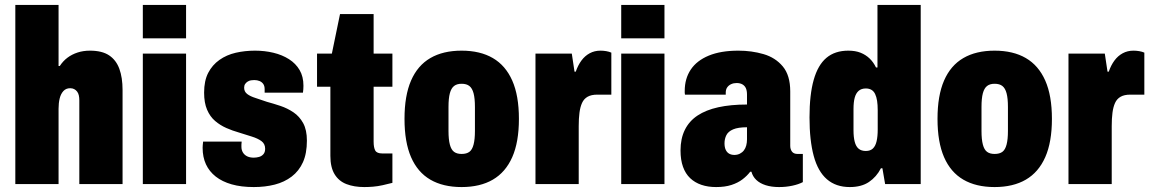

<svg xmlns="http://www.w3.org/2000/svg" viewBox="-20 -745 4651 777"><path d="M42 0V-725H217V-478H222Q235 -498 253 -511.5Q271 -525 294 -532.5Q317 -540 344 -540Q393 -540 421.5 -521Q450 -502 463 -466.5Q476 -431 476 -381V0H301V-339Q301 -350 299 -359Q297 -368 292 -374.5Q287 -381 280 -384.5Q273 -388 264 -388Q247 -388 236.5 -376.5Q226 -365 221.5 -346.5Q217 -328 217 -305V0Z M558 -590V-725H733V-590ZM558 0V-528H733V0Z M1007 12Q956 12 917.5 1Q879 -10 853 -30.5Q827 -51 813.5 -80Q800 -109 800 -147Q800 -150 800.5 -157.5Q801 -165 802 -172H958Q957 -164 957 -160Q957 -156 957 -151Q957 -138 963 -128Q969 -118 980 -112.5Q991 -107 1007 -107Q1018 -107 1028.5 -110Q1039 -113 1046 -121Q1053 -129 1053 -143Q1053 -163 1038 -174Q1023 -185 998.5 -192.5Q974 -200 946 -209Q921 -216 896 -227Q871 -238 850.5 -255.5Q830 -273 818 -301Q806 -329 806 -370Q806 -418 822.5 -450Q839 -482 868 -502.5Q897 -523 934 -531.5Q971 -540 1012 -540Q1051 -540 1086.5 -531.5Q1122 -523 1149.5 -505.5Q1177 -488 1192.5 -461.5Q1208 -435 1208 -398Q1208 -392 1207.5 -384Q1207 -376 1206 -370H1051V-384Q1051 -397 1045.5 -405Q1040 -413 1030.5 -417Q1021 -421 1009 -421Q1003 -421 996 -420Q989 -419 982.5 -415Q976 -411 972 -405Q968 -399 968 -390Q968 -374 980.5 -364.5Q993 -355 1014 -348.5Q1035 -342 1060 -333Q1086 -326 1114.5 -316.5Q1143 -307 1167.5 -290.5Q1192 -274 1207 -246.5Q1222 -219 1222 -176Q1222 -124 1206 -88.5Q1190 -53 1160.5 -30.5Q1131 -8 1092 2Q1053 12 1007 12Z M1454 12Q1413 12 1382 0Q1351 -12 1334 -40Q1317 -68 1317 -114V-394H1263V-528H1323L1356 -688H1492V-528H1568V-394H1492V-172Q1492 -148 1498.5 -136Q1505 -124 1527 -124H1568V-5Q1549 0 1528.5 4.5Q1508 9 1489.5 10.5Q1471 12 1454 12Z M1848 12Q1773 12 1721.5 -18Q1670 -48 1643.5 -109Q1617 -170 1617 -264Q1617 -358 1643.5 -419Q1670 -480 1721.5 -510Q1773 -540 1848 -540Q1923 -540 1974.5 -510Q2026 -480 2053 -419Q2080 -358 2080 -264Q2080 -170 2053 -109Q2026 -48 1974.5 -18Q1923 12 1848 12ZM1848 -122Q1868 -122 1879.5 -130.5Q1891 -139 1896.5 -160Q1902 -181 1902 -215V-312Q1902 -347 1896.5 -367.5Q1891 -388 1879.5 -397Q1868 -406 1848 -406Q1829 -406 1817.5 -397Q1806 -388 1800.5 -367.5Q1795 -347 1795 -312V-215Q1795 -181 1800.5 -160Q1806 -139 1817.5 -130.5Q1829 -122 1848 -122Z M2147 0V-528H2294L2305 -455H2310Q2319 -481 2333 -500Q2347 -519 2366.5 -529.5Q2386 -540 2410 -540Q2422 -540 2433.5 -538Q2445 -536 2454 -532V-362H2397Q2373 -362 2358 -353.5Q2343 -345 2335.5 -328.5Q2328 -312 2325 -288.5Q2322 -265 2322 -235V0Z M2494 -590V-725H2669V-590ZM2494 0V-528H2669V0Z M2878 12Q2845 12 2818.5 3Q2792 -6 2773 -24Q2754 -42 2744 -70Q2734 -98 2734 -136Q2734 -184 2751.5 -219.5Q2769 -255 2803 -277.5Q2837 -300 2887 -311Q2937 -322 3003 -322V-362Q3003 -378 2998.5 -388Q2994 -398 2984.5 -403.5Q2975 -409 2961 -409Q2949 -409 2939 -404.5Q2929 -400 2923 -391.5Q2917 -383 2917 -370V-362H2752Q2751 -366 2751 -369.5Q2751 -373 2751 -377Q2751 -427 2775.5 -463.5Q2800 -500 2848.5 -520Q2897 -540 2968 -540Q3022 -540 3070 -526Q3118 -512 3148 -476Q3178 -440 3178 -375V-155Q3178 -141 3185 -131.5Q3192 -122 3208 -122H3229V-8Q3212 1 3186.5 6.5Q3161 12 3133 12Q3102 12 3078.5 4.5Q3055 -3 3040.5 -17Q3026 -31 3021 -50H3016Q3003 -33 2984.5 -19Q2966 -5 2940 3.5Q2914 12 2878 12ZM2952 -118Q2964 -118 2974 -123Q2984 -128 2990.5 -136.5Q2997 -145 3000 -156.5Q3003 -168 3003 -181V-230Q2967 -230 2947 -221.5Q2927 -213 2919.5 -198Q2912 -183 2912 -165Q2912 -149 2917 -138.5Q2922 -128 2931 -123Q2940 -118 2952 -118Z M3419 12Q3363 12 3326.5 -19.5Q3290 -51 3273 -114Q3256 -177 3256 -270Q3256 -362 3273 -422Q3290 -482 3324.5 -511Q3359 -540 3413 -540Q3442 -540 3463 -531.5Q3484 -523 3499.5 -508Q3515 -493 3525 -472H3531V-725H3706V0H3562L3551 -64H3545Q3527 -29 3496.5 -8.5Q3466 12 3419 12ZM3484 -134Q3502 -134 3512.5 -144Q3523 -154 3527.5 -173.5Q3532 -193 3532 -221V-299Q3532 -321 3529.5 -337Q3527 -353 3521.5 -364.5Q3516 -376 3506.5 -381.5Q3497 -387 3484 -387Q3466 -387 3455 -377.5Q3444 -368 3439 -350Q3434 -332 3434 -303V-218Q3434 -190 3439 -171Q3444 -152 3455 -143Q3466 -134 3484 -134Z M4005 12Q3930 12 3878.5 -18Q3827 -48 3800.5 -109Q3774 -170 3774 -264Q3774 -358 3800.5 -419Q3827 -480 3878.5 -510Q3930 -540 4005 -540Q4080 -540 4131.5 -510Q4183 -480 4210 -419Q4237 -358 4237 -264Q4237 -170 4210 -109Q4183 -48 4131.5 -18Q4080 12 4005 12ZM4005 -122Q4025 -122 4036.5 -130.5Q4048 -139 4053.5 -160Q4059 -181 4059 -215V-312Q4059 -347 4053.5 -367.5Q4048 -388 4036.5 -397Q4025 -406 4005 -406Q3986 -406 3974.5 -397Q3963 -388 3957.5 -367.5Q3952 -347 3952 -312V-215Q3952 -181 3957.5 -160Q3963 -139 3974.5 -130.5Q3986 -122 4005 -122Z M4304 0V-528H4451L4462 -455H4467Q4476 -481 4490 -500Q4504 -519 4523.5 -529.5Q4543 -540 4567 -540Q4579 -540 4590.5 -538Q4602 -536 4611 -532V-362H4554Q4530 -362 4515 -353.5Q4500 -345 4492.5 -328.5Q4485 -312 4482 -288.5Q4479 -265 4479 -235V0Z"/></svg>

Font: Archivo Condensed Black
Style: Regular
Weight: 900
Width: 3
Designer: Hector Gatti
Foundry: Omnibus-Type
Version: Version 2.001